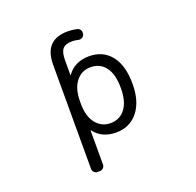

<svg xmlns="http://www.w3.org/2000/svg" viewBox="-160 -933 1320 1296"><g transform="rotate(-20 500.0 -284.5)"><path d="M665 -283.2Q665 -381.8 626.5 -433.1Q587.9 -484.4 519.5 -484.4Q455.1 -484.4 415 -433.6Q375 -382.8 375 -290V-276.4Q375 -183.6 415.5 -133.3Q456.1 -83 519.5 -83Q586.9 -83 626 -134.8Q665 -186.5 665 -283.2ZM323.2 196.3Q309.6 196.3 299.3 186Q289.1 175.8 289.1 162.1V-586.9Q289.1 -764.6 459 -764.6Q490.2 -764.6 525.4 -756.8Q539.1 -752.9 546.4 -740.2Q553.7 -727.5 549.8 -713.9L548.8 -708Q544.9 -695.3 532.7 -689Q520.5 -682.6 506.8 -685.5Q484.4 -691.4 464.8 -691.4Q415 -691.4 395 -668Q375 -644.5 375 -586.9V-480.5Q375 -479.5 376 -479.5Q377 -479.5 377 -480.5Q430.7 -556.6 535.2 -557.6Q634.8 -557.6 691.9 -486.3Q749 -415 749 -283.2Q749 -155.3 690.4 -83Q631.8 -10.7 535.2 -10.7Q431.6 -10.7 377.9 -83Q377 -84 376 -84Q375 -84 375 -82V162.1Q375 175.8 364.7 186Q354.5 196.3 340.8 196.3Z"/></g></svg>

Font: Rounded-L Mgen+ 2m regular
Style: Regular
Weight: 400
Designer: [Source Han Sans]
Ryoko NISHIZUKA  (kana & ideographs); Paul D. Hunt (Latin, Greek & Cyrillic); Wenlong ZHANG  (bopomofo
Version: Version 1.059.20150602